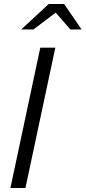

<svg xmlns="http://www.w3.org/2000/svg" viewBox="-20 -938 427 958"><path d="M32 0 181 -700H256L107 0ZM86 -791 223 -918H300L387 -791H331L258 -875L147 -791Z"/></svg>

Font: Red Hat Text
Style: Italic
Weight: 400
Italic angle: -12°
Designer: Pentagram, MCKL
Foundry: Pentagram, MCKL
Version: Version 1.023